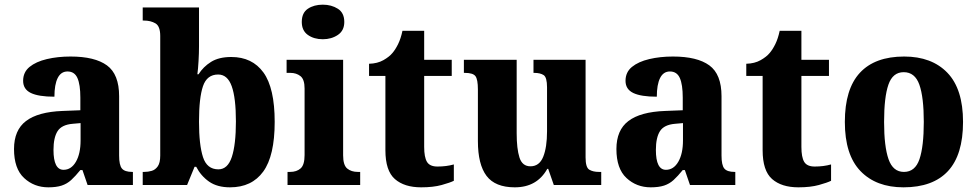

<svg xmlns="http://www.w3.org/2000/svg" viewBox="-20 -792 4184 822"><path d="M187 10Q126 10 83 -30Q40 -70 40 -154Q40 -235 91.5 -274Q143 -313 248 -317L324 -320V-374Q324 -430 311.5 -458Q299 -486 269 -486Q241 -486 227 -458Q213 -430 213 -378Q145 -378 112 -394Q79 -410 79 -446Q79 -483 106.5 -505.5Q134 -528 180.5 -539Q227 -550 282 -550Q386 -550 438 -512Q490 -474 490 -380V-126Q490 -85 502 -70.5Q514 -56 546 -56H549V0H355L333 -64H324Q303 -38 285 -21.5Q267 -5 244 2.5Q221 10 187 10ZM252 -65Q285 -65 305 -99.5Q325 -134 325 -191V-265L291 -262Q244 -258 226.5 -230.5Q209 -203 209 -150Q209 -65 252 -65Z M965 10Q910 10 875 -14.5Q840 -39 820 -78H813L781 0H591V-56H597Q614 -56 629.5 -60.5Q645 -65 655.5 -80Q666 -95 666 -126V-638Q666 -680 645.5 -692Q625 -704 596 -704H591V-760H832V-593Q832 -565 830 -530.5Q828 -496 825 -474H830Q850 -506 883.5 -527Q917 -548 970 -548Q1060 -548 1108 -481.5Q1156 -415 1156 -270Q1156 -125 1107 -57.5Q1058 10 965 10ZM915 -67Q955 -67 972.5 -120Q990 -173 990 -272Q990 -373 972 -423Q954 -473 914 -473Q866 -473 849 -423Q832 -373 832 -271Q832 -172 849 -119.5Q866 -67 915 -67Z M1362 -624Q1324 -624 1298 -642.5Q1272 -661 1272 -698Q1272 -737 1298 -754.5Q1324 -772 1362 -772Q1399 -772 1426.5 -754.5Q1454 -737 1454 -698Q1454 -661 1426.5 -642.5Q1399 -624 1362 -624ZM1211 0V-56H1222Q1250 -56 1267 -71Q1284 -86 1284 -128V-413Q1284 -452 1266.5 -466Q1249 -480 1223 -480H1207V-536H1449V-127Q1449 -85 1466.5 -70.5Q1484 -56 1512 -56H1522V0Z M1783 10Q1711 10 1670.5 -25.5Q1630 -61 1630 -149V-467H1560V-519Q1596 -520 1621.5 -534.5Q1647 -549 1660 -565Q1673 -580 1684.5 -603.5Q1696 -627 1703 -660H1796V-536H1914V-467H1796V-163Q1796 -119 1808 -99Q1820 -79 1853 -79Q1891 -79 1923 -88V-18Q1907 -10 1871 0Q1835 10 1783 10Z M2184 10Q2100 10 2063 -39Q2026 -88 2026 -188V-409Q2026 -452 2015.5 -466Q2005 -480 1970 -480H1966V-536H2192V-222Q2192 -155 2204 -117.5Q2216 -80 2251 -80Q2289 -80 2305.5 -120.5Q2322 -161 2322 -230V-418Q2322 -461 2307.5 -470.5Q2293 -480 2267 -480H2264V-536H2487V-118Q2487 -75 2503 -65.5Q2519 -56 2544 -56H2554V0H2351L2327 -69H2323Q2279 10 2184 10Z M2766 10Q2705 10 2662 -30Q2619 -70 2619 -154Q2619 -235 2670.5 -274Q2722 -313 2827 -317L2903 -320V-374Q2903 -430 2890.5 -458Q2878 -486 2848 -486Q2820 -486 2806 -458Q2792 -430 2792 -378Q2724 -378 2691 -394Q2658 -410 2658 -446Q2658 -483 2685.5 -505.5Q2713 -528 2759.5 -539Q2806 -550 2861 -550Q2965 -550 3017 -512Q3069 -474 3069 -380V-126Q3069 -85 3081 -70.5Q3093 -56 3125 -56H3128V0H2934L2912 -64H2903Q2882 -38 2864 -21.5Q2846 -5 2823 2.5Q2800 10 2766 10ZM2831 -65Q2864 -65 2884 -99.5Q2904 -134 2904 -191V-265L2870 -262Q2823 -258 2805.5 -230.5Q2788 -203 2788 -150Q2788 -65 2831 -65Z M3398 10Q3326 10 3285.5 -25.5Q3245 -61 3245 -149V-467H3175V-519Q3211 -520 3236.5 -534.5Q3262 -549 3275 -565Q3288 -580 3299.5 -603.5Q3311 -627 3318 -660H3411V-536H3529V-467H3411V-163Q3411 -119 3423 -99Q3435 -79 3468 -79Q3506 -79 3538 -88V-18Q3522 -10 3486 0Q3450 10 3398 10Z M3848 10Q3731 10 3664 -59.5Q3597 -129 3597 -270Q3597 -411 3661.5 -480.5Q3726 -550 3851 -550Q3969 -550 4036 -480.5Q4103 -411 4103 -270Q4103 -129 4038.5 -59.5Q3974 10 3848 10ZM3850 -56Q3898 -56 3916.5 -110.5Q3935 -165 3935 -270Q3935 -376 3916 -429.5Q3897 -483 3849 -483Q3802 -483 3783.5 -429.5Q3765 -376 3765 -270Q3765 -165 3784 -110.5Q3803 -56 3850 -56Z"/></svg>

Font: Noto Serif Ethiopic SemiCondensed ExtraBold
Style: Regular
Weight: 800
Width: 4
Designer: Monotype Design Team
Foundry: Monotype Imaging Inc.
Version: Version 2.102; ttfautohint (v1.8.4.7-5d5b)